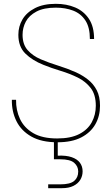

<svg xmlns="http://www.w3.org/2000/svg" viewBox="-20 -732 585 1004"><path d="M280 12Q197 12 144 -18Q91 -48 66 -98.5Q41 -149 42 -210H64Q63 -156 84.5 -110Q106 -64 153.5 -36Q201 -8 279 -8Q350 -8 394.5 -31Q439 -54 460 -93Q481 -132 481 -179Q481 -237 454.5 -271.5Q428 -306 386.5 -326.5Q345 -347 297 -361.5Q249 -376 207 -393Q149 -416 112.5 -452Q76 -488 76 -550Q76 -594 97.5 -630.5Q119 -667 163 -689.5Q207 -712 272 -712Q328 -712 373 -693Q418 -674 445 -633.5Q472 -593 472 -528H450Q450 -589 426.5 -625Q403 -661 362.5 -676.5Q322 -692 272 -692Q209 -692 170.5 -671.5Q132 -651 115 -619Q98 -587 98 -550Q98 -500 124.5 -470Q151 -440 193 -422Q235 -404 283.5 -389Q332 -374 377 -354Q412 -338 440.5 -315.5Q469 -293 486 -260Q503 -227 503 -179Q503 -125 478.5 -82Q454 -39 405 -13.5Q356 12 280 12ZM232 252V232H295Q347 232 368 214Q389 196 389 165Q389 138 368 119.5Q347 101 295 101H262V-8H282V82Q326 80 355 90Q384 100 398 119Q412 138 412 164Q412 188 400 208Q388 228 364 240Q340 252 304 252Z"/></svg>

Font: DM Sans 11pt Thin
Style: Regular
Weight: 250
Version: Version 4.004;gftools[0.9.30]